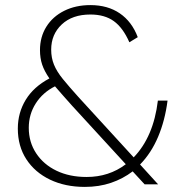

<svg xmlns="http://www.w3.org/2000/svg" viewBox="-20 -724 715 754"><path d="M313 10Q236 10 176.5 -18.5Q117 -47 83.5 -98.5Q50 -150 50 -219Q50 -281 81 -332Q112 -383 174 -416Q154 -445 145.5 -470.5Q137 -496 137 -527Q137 -579 162 -619Q187 -659 232 -681.5Q277 -704 335 -704Q403 -704 450.5 -671.5Q498 -639 521 -578L488 -558Q463 -615 427 -641Q391 -667 335 -667Q264 -667 222.5 -628Q181 -589 181 -529Q181 -497 192 -470Q203 -443 227 -413.5Q251 -384 288 -343L505 -106Q583 -187 600 -329H638Q628 -251 601 -187Q574 -123 530 -78L601 0H548L501 -51Q463 -22 416 -6Q369 10 313 10ZM93 -222Q93 -166 122 -122Q151 -78 202 -53.5Q253 -29 320 -29Q408 -29 474 -79L263 -309Q243 -331 226.5 -350Q210 -369 196 -385Q148 -361 120.5 -318Q93 -275 93 -222Z"/></svg>

Font: Readex Pro Light
Style: Regular
Weight: 300
Designer: Bonnie Shaver-Troup, Thomas Jockin
Foundry: Lexend
Version: Version 1.200; ttfautohint (v1.8.3)